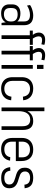

<svg xmlns="http://www.w3.org/2000/svg" viewBox="1238 -2030 800 3315"><g transform="rotate(90 1637.5 -373.0)"><path d="M351 -175V-387Q351 -442 324 -466.5Q297 -491 238 -491Q196 -491 154 -477.5Q112 -464 77 -440L67 -492Q90 -509 120.5 -521Q151 -533 184 -540Q217 -547 248 -547Q332 -547 374 -507Q416 -467 416 -387V0H376ZM208 7Q136 7 96 -30Q56 -67 56 -134V-185Q56 -252 96.5 -289Q137 -326 210 -326Q289 -326 333.5 -290.5Q378 -255 378 -188V-136Q378 -68 332.5 -30.5Q287 7 208 7ZM227 -41Q283 -41 317 -71.5Q351 -102 351 -151V-175Q351 -224 319.5 -251Q288 -278 230 -278Q174 -278 146.5 -254Q119 -230 119 -171V-148Q119 -93 146 -67Q173 -41 227 -41Z M589 -488H509V-540H612L597 -520Q580 -540 567.5 -561Q555 -582 549 -603Q543 -624 543 -644Q543 -692 575 -722.5Q607 -753 665 -753Q679 -753 695 -751.5Q711 -750 727 -747Q743 -744 755 -739L745 -688Q726 -694 707.5 -697Q689 -700 672 -700Q640 -700 624 -685.5Q608 -671 608 -642Q608 -613 622.5 -581.5Q637 -550 665 -515L620 -540H755V-488H654V0H589ZM856 -488H776V-540H879L864 -520Q847 -540 834.5 -561Q822 -582 816 -603Q810 -624 810 -644Q810 -692 842 -722.5Q874 -753 932 -753Q946 -753 962 -751.5Q978 -750 994 -747Q1010 -744 1022 -739L1012 -688Q993 -694 974.5 -697Q956 -700 939 -700Q907 -700 891 -685.5Q875 -671 875 -642Q875 -613 889.5 -581.5Q904 -550 932 -515L887 -540H1022V-488H921V0H856ZM1167 -540V0H1103V-540ZM1171 -724V-612H1101V-724Z M1510 7Q1449 7 1404.5 -16.5Q1360 -40 1336.5 -84Q1313 -128 1313 -190V-350Q1313 -411 1336.5 -455.5Q1360 -500 1404.5 -523.5Q1449 -547 1510 -547Q1598 -547 1651 -501.5Q1704 -456 1712 -374L1650 -369Q1641 -430 1607 -461Q1573 -492 1513 -492Q1450 -492 1413.5 -454.5Q1377 -417 1377 -352V-188Q1377 -123 1413 -85.5Q1449 -48 1513 -48Q1572 -48 1606.5 -79.5Q1641 -111 1650 -171L1712 -166Q1704 -84 1650.5 -38.5Q1597 7 1510 7Z M2160 -361Q2160 -430 2132 -462.5Q2104 -495 2046 -495Q1975 -495 1937.5 -443Q1900 -391 1900 -290L1869 -224V-285Q1869 -414 1920.5 -480.5Q1972 -547 2070 -547Q2148 -547 2186 -502.5Q2224 -458 2224 -365V0H2160ZM1836 -740H1900V-359V0H1836Z M2558 7Q2495 7 2451.5 -15.5Q2408 -38 2385 -82Q2362 -126 2362 -189V-351Q2362 -413 2386 -457Q2410 -501 2455.5 -524Q2501 -547 2564 -547Q2658 -547 2709.5 -494Q2761 -441 2761 -342V-247H2414V-297H2708L2697 -270V-356Q2697 -421 2662 -456Q2627 -491 2564 -491Q2498 -491 2462 -455.5Q2426 -420 2426 -355V-182Q2426 -116 2460.5 -82Q2495 -48 2558 -48Q2616 -48 2650.5 -74Q2685 -100 2694 -151L2755 -147Q2741 -72 2690 -32.5Q2639 7 2558 7Z M3052 6Q2966 6 2921 -31.5Q2876 -69 2866 -149L2928 -152Q2933 -99 2963.5 -73.5Q2994 -48 3052 -48Q3107 -48 3136.5 -70Q3166 -92 3166 -134Q3166 -167 3150 -186Q3134 -205 3108.5 -216.5Q3083 -228 3052 -236.5Q3021 -245 2990 -255Q2959 -265 2933 -282.5Q2907 -300 2891.5 -328.5Q2876 -357 2876 -403Q2876 -475 2921 -511Q2966 -547 3053 -547Q3108 -547 3145.5 -531Q3183 -515 3204.5 -482Q3226 -449 3231 -399L3169 -395Q3165 -444 3136 -468.5Q3107 -493 3054 -493Q2999 -493 2970 -470.5Q2941 -448 2941 -405Q2941 -372 2956.5 -352Q2972 -332 2998 -320.5Q3024 -309 3055 -300.5Q3086 -292 3117 -281Q3148 -270 3173.5 -253Q3199 -236 3215 -207.5Q3231 -179 3231 -134Q3231 -65 3185.5 -29.5Q3140 6 3052 6Z"/></g></svg>

Font: Pathway Extreme SemiCondensed ExtraLight
Style: Regular
Weight: 250
Width: 4
Version: Version 1.001;gftools[0.9.26]